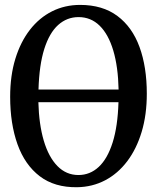

<svg xmlns="http://www.w3.org/2000/svg" viewBox="-20 -772 656 803"><path d="M303 11Q208.5 12.5 146.2 -35Q84 -82.5 53.2 -168.5Q22.5 -254.5 22.5 -367Q22.5 -455.5 44.2 -526.2Q66 -597 105.2 -647.5Q144.5 -698 198 -724.8Q251.5 -751.5 315 -751.5Q409 -751.5 471 -705.2Q533 -659 563.5 -575.5Q594 -492 594 -380Q594 -292 572.5 -220.5Q551 -149 512 -97.5Q473 -46 419.8 -18Q366.5 10 303 11ZM308 -40Q356.5 -40 393 -74Q429.5 -108 451 -175.8Q472.5 -243.5 475.5 -344.5H140.5Q143 -251.5 163.2 -183.2Q183.5 -115 220.2 -77.5Q257 -40 308 -40ZM141 -397.5H476Q474 -492.5 453.8 -560.5Q433.5 -628.5 396.8 -664.5Q360 -700.5 308.5 -700.5Q260 -700.5 223.2 -667.5Q186.5 -634.5 165.2 -567.2Q144 -500 141 -397.5Z"/></svg>

Font: Merriweather 24pt SemiCondensed
Style: Regular
Weight: 400
Width: 4
Designer: Eben Sorkin
Foundry: Eben Sorkin
Version: Version 2.100